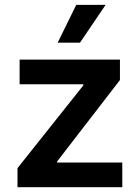

<svg xmlns="http://www.w3.org/2000/svg" viewBox="-20 -778 576 798"><path d="M52.7 -79.1 326.2 -422.9V-427.7H61.5V-530.3H478.5V-445.3L217.8 -107.4V-102.5H488.3V0H52.7ZM296.9 -757.8H418.9L312.5 -600.6H219.7Z"/></svg>

Font: Pretendard SemiBold
Style: Regular
Weight: 600
Designer: Base glyphs from Inter by Rasmus Andersson; Hangeul glyphs from Noto Sans CJK(Source Han Sans) by Jang Soo-young and Kan
Foundry: Kil Hyung-jin
Version: Version 1.309